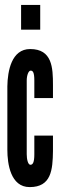

<svg xmlns="http://www.w3.org/2000/svg" viewBox="-20 -755 259 783"><path d="M66 -634H144V-735H66ZM89 -427C89 -447 96 -467 105 -467C114 -467 120 -460 120 -427V-355H196V-408C196 -479 193 -555 103 -555C27 -555 11 -466 10 -403V-144C10 -87 23 8 101 8C189 8 195 -62 196 -139V-202H120V-126C120 -93 114 -83 104 -83C94 -83 89 -106 89 -126Z"/></svg>

Font: League Gothic Condensed
Style: Regular
Weight: 400
Width: 3
Designer: Tyler Finck
Foundry: The League of Moveable Type
Version: Version 1.001;PS 001.001;hotconv 1.0.56;makeotf.lib2.0.21325